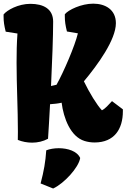

<svg xmlns="http://www.w3.org/2000/svg" viewBox="-32 -778 699 1061"><path d="M66.4 -4.9C90.3 4.9 117.7 10.3 145.5 10.3C175.8 10.3 206.5 3.4 233.4 -11.2C236.3 -56.2 240.7 -125 244.6 -202.1C266.6 -203.6 287.6 -205.6 308.6 -210.4C319.3 -125.5 357.4 -22.9 435.1 1C452.1 6.3 471.2 9.3 490.7 9.3C600.1 9.3 647 -65.4 647 -163.1V-173.8L586.9 -219.2C567.4 -198.7 550.8 -178.2 531.2 -168.5C502.9 -198.7 463.4 -263.2 431.6 -328.6C508.8 -420.9 608.4 -558.6 608.4 -649.9C608.4 -724.6 550.3 -757.8 483.4 -757.8C416.5 -757.8 345.2 -723.1 326.2 -699.2V-688C326.2 -658.7 329.6 -637.7 337.9 -604L398.4 -593.8C382.3 -525.4 319.8 -379.9 280.3 -309.6L250 -302.7C256.3 -437.5 261.7 -578.6 261.7 -658.2C261.7 -729 208 -756.8 135.7 -756.8C68.8 -756.8 6.8 -722.2 -12.2 -698.2V-687C-12.2 -657.7 -8.8 -636.7 -0.5 -603L64.5 -592.8C60.5 -539.1 59.6 -485.4 59.6 -431.6C59.6 -304.2 66.9 -177.2 66.9 -50.3C66.9 -35.2 66.4 -20 66.4 -4.9ZM223.6 52.7C219.2 116.7 210.9 165.5 192.4 235.8L261.7 263.7C321.3 236.3 402.8 148.4 411.1 95.2C394.5 57.1 342.3 41 292.5 41C267.1 41 242.2 45.4 223.6 52.7Z"/></svg>

Font: Kavoon
Style: Regular
Weight: 400
Designer: Viktoriya Grabowska
Foundry: Viktoriya Grabowska
Version: Version 1.002